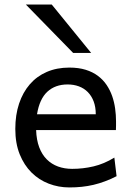

<svg xmlns="http://www.w3.org/2000/svg" viewBox="-20 -801 575 833"><path d="M136.7 -236.8Q138.2 -193.8 150.1 -162.1Q162.1 -130.4 182.9 -109.6Q203.6 -88.9 231.7 -78.6Q259.8 -68.4 293 -68.4Q340.3 -68.4 385.7 -79.1Q431.2 -89.8 476.1 -117.2L485.8 -36.6Q460 -23.4 435.1 -14.2Q410.2 -4.9 385.3 1Q360.4 6.8 334.7 9.5Q309.1 12.2 280.8 12.2Q233.9 12.2 191.4 -4.2Q148.9 -20.5 116.7 -52.5Q84.5 -84.5 65.4 -131.8Q46.4 -179.2 46.4 -241.7Q46.4 -302.2 62.7 -351.3Q79.1 -400.4 109.4 -435.3Q139.6 -470.2 183.1 -489Q226.6 -507.8 280.8 -507.8Q320.8 -507.8 351.6 -498.3Q382.3 -488.8 404.8 -471.9Q427.2 -455.1 442.4 -432.6Q457.5 -410.2 466.6 -384.3Q475.6 -358.4 479.5 -330.3Q483.4 -302.2 483.4 -274.9V-255.9Q483.4 -243.7 482.9 -236.8ZM395.5 -305.2Q395.5 -336.4 386.5 -360.6Q377.4 -384.8 361.1 -401.4Q344.7 -418 322.3 -426.3Q299.8 -434.6 273.4 -434.6Q219.7 -434.6 185.5 -403.1Q151.4 -371.6 140.6 -305.2ZM204.6 -781.2 375.5 -571.3H297.4L92.3 -781.2Z"/></svg>

Font: Andika CyrE
Style: Regular
Weight: 400
Designer: Victor Gaultney, Annie Olsen, Julie Remington, Don Collingsworth, Eric Hays, Becca Hirsbrunner
Foundry: SIL International
Version: Version 5.000